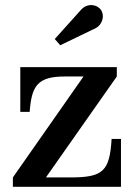

<svg xmlns="http://www.w3.org/2000/svg" viewBox="-20 -718 520 738"><path d="M340 -606C371.5 -617.5 384 -654 369 -678.5C355 -700.5 315 -710 288.5 -677L190.5 -568L211.5 -544ZM229.5 -424H301L29.5 -36V0H445V-184H409C401.5 -60 376.5 -36 250.5 -36H156.5L429 -424V-460H58V-288H94C101.5 -389 125 -424 229.5 -424Z"/></svg>

Font: Bodoni* 06pt Medium
Style: Regular
Weight: 500
Version: Version 2.3